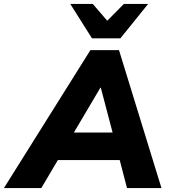

<svg xmlns="http://www.w3.org/2000/svg" viewBox="-80 -961 863 981"><path d="M-60 0 382 -705H528L745 0H569L522 -180L573 -143H173L235 -176L131 0ZM433 -513 278 -251 256 -284H536L505 -247L435 -513ZM390 -765 279 -941H394L468 -855L553 -941H677L535 -765Z"/></svg>

Font: Nunito Sans 12pt Black
Style: Italic
Weight: 900
Italic angle: -9°
Designer: Vernon Adams
Foundry: Vernon Adams
Version: Version 3.101;gftools[0.9.27]